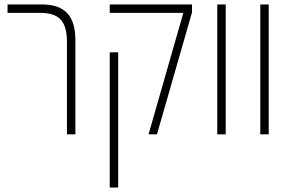

<svg xmlns="http://www.w3.org/2000/svg" viewBox="-20 -606 1310 866"><path d="M282 0H320V-424C320 -538 270 -586 167 -586H14V-548H160C242 -548 282 -516 282 -417Z M650 0H688L846 -550V-586H475V-548H807ZM475 240H513V-370H475Z M960 0H998V-586H960Z M1154 0H1192V-586H1154Z"/></svg>

Font: Noto Sans Hebrew Condensed ExtraLight
Style: Regular
Weight: 200
Width: 3
Designer: Monotype Design Team
Foundry: Monotype Imaging Inc.
Version: Version 2.004